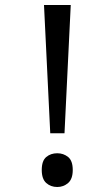

<svg xmlns="http://www.w3.org/2000/svg" viewBox="-20 -734 423 768"><path d="M181 -201 156 -714H263L238 -201ZM147 -54Q147 -91 165 -106Q183 -121 209 -121Q234 -121 252.5 -106Q271 -91 271 -54Q271 -18 252.5 -2Q234 14 209 14Q183 14 165 -2Q147 -18 147 -54Z"/></svg>

Font: lkorean85
Style: Book
Weight: 400
Designer: Jelle Bosma - Monotype Design Team
Foundry: Monotype Imaging Inc.
Version: Version 2.003